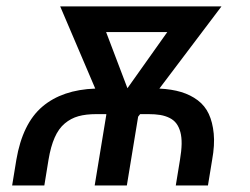

<svg xmlns="http://www.w3.org/2000/svg" viewBox="-20 -565 762 585"><path d="M115.1 0H17L29.8 -78.1Q48.7 -188.9 109.2 -240.2Q169.7 -291.5 270.2 -295.1L163.4 -545.5H654.8L465.6 -295.1Q503.2 -293.3 532 -284.6Q560.7 -275.9 582.6 -259.4Q604.4 -242.9 616.1 -217.9Q627.8 -192.8 631.2 -158Q634.6 -123.2 626.4 -78.1L613.6 0H515.6L528.4 -78.1Q533 -105.5 533.4 -126.4Q533.7 -147.4 529.5 -162.8Q525.2 -178.3 517.4 -188.7Q509.6 -199.2 496.8 -205.6Q484 -212 468.4 -214.7Q452.8 -217.3 431.8 -217.3H407L400.9 -209.5L366.5 0H268.5L304 -215.9L303.6 -217.3H274.1Q241.8 -217.3 218.9 -210.9Q196 -204.5 177.4 -188.9Q158.7 -173.3 146.7 -146.1Q134.6 -119 127.8 -78.1ZM368.3 -296.2 489.7 -467.3H303.3Z"/></svg>

Font: Karasuma Gothic
Style: Italic
Weight: 400
Italic angle: -9.39999°
Designer: Rasmus Andersson / Ryoko Nishizuka
Foundry: Genbu
Version: Version 1.00